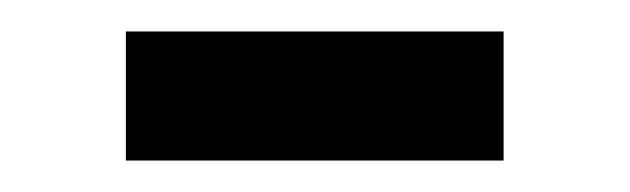

<svg xmlns="http://www.w3.org/2000/svg" viewBox="-20 -585 400 122"><path d="M60 -565H300V-483H60Z"/></svg>

Font: Fira GO
Style: Regular
Weight: 400
Designer: Carrois Corporate
Foundry: Carrois Corporate GbR
Version: Version 0.300